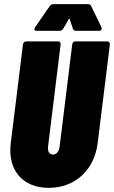

<svg xmlns="http://www.w3.org/2000/svg" viewBox="-20 -900 551 928"><path d="M157 -751H268C276 -751 282 -755 286 -762L312 -807C314 -811 316 -811 317 -807L332 -762C334 -755 340 -751 347 -751H458C470 -751 474 -759 470 -769L421 -870C418 -877 413 -880 405 -880H239C231 -880 225 -877 220 -870L150 -769C143 -758 146 -751 157 -751ZM216 8C342 8 436 -78 452 -208L511 -685C512 -694 507 -700 498 -700H345C336 -700 330 -694 329 -685L268 -190C265 -168 253 -153 236 -153C219 -153 210 -168 212 -190L273 -685C274 -694 269 -700 261 -700H107C99 -700 92 -694 91 -685L32 -208C16 -78 89 8 216 8Z"/></svg>

Font: Barlow Condensed Black
Style: Italic
Weight: 900
Width: 3
Italic angle: -7°
Designer: Jeremy Tribby
Foundry: Tribby Type
Version: Version 1.422;hotconv 1.0.109;makeotfexe 2.5.65596